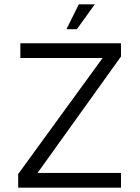

<svg xmlns="http://www.w3.org/2000/svg" viewBox="-20 -867 649 887"><path d="M64 0V-63L478 -632L492 -599H74V-667H539V-606L134 -41L125 -68H539V0ZM287 -732 344 -847H418L335 -732Z"/></svg>

Font: Maven Pro VF Beta
Style: Regular
Weight: 400
Designer: Joe Prince
Foundry: Joe Prince
Version: Version 2.002